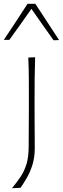

<svg xmlns="http://www.w3.org/2000/svg" viewBox="-47 -797 331 1011"><path d="M16 194Q41.5 163.5 61.5 133.5Q81.5 103.5 92.8 66Q104 28.5 104 -25L105 -221V-271Q105 -332 104.8 -385Q104.5 -438 102 -494L138 -495.5Q136 -439 135.5 -385.5Q135 -332 135 -271Q135 -204 135.2 -158.5Q135.5 -113 135.8 -79.8Q136 -46.5 136 -17Q136 32 123.8 71Q111.5 110 94 140Q76.5 170 61 192ZM-27 -587Q5.5 -635 36.5 -682.5Q67.5 -730 98 -777H139Q170 -730 201 -682.5Q232 -635 264 -586L235 -585Q205.5 -626.5 176.2 -668Q147 -709.5 118.5 -750.5Q90 -710 61.2 -669.2Q32.5 -628.5 2 -587Z"/></svg>

Font: Commissioner Flair Thin
Style: Regular
Weight: 100
Designer: Kostas Bartsokas
Foundry: Kostas Bartsokas
Version: Version 1.000; ttfautohint (v1.8.3)